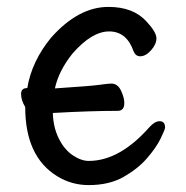

<svg xmlns="http://www.w3.org/2000/svg" viewBox="-20 -512 540 556"><path d="M237 24Q187 24 145 -2Q53 -59 53 -202Q41 -222 41 -240Q41 -257 59 -257Q72 -335 128 -403Q207 -492 294 -492Q366 -492 404 -450Q433 -419 433 -401Q433 -384 417.5 -366.5Q402 -349 386 -349Q373 -349 367 -363Q347 -421 296 -421Q246 -421 190 -357Q150 -307 139 -256Q244 -263 265 -266Q294 -270 302 -270Q321 -270 330.5 -249.5Q340 -229 340 -214Q340 -191 321 -191Q243 -191 136 -185H133Q134 -144 150 -111.5Q166 -79 190.5 -62.5Q215 -46 237 -46Q326 -46 412 -143Q428 -161 442 -161Q458 -161 458 -143Q458 -137 445 -110.5Q432 -84 405.5 -53.5Q379 -23 337.5 0.5Q296 24 237 24Z"/></svg>

Font: LXGW WenKai Mono Medium
Style: Regular
Weight: 500
Monospace: yes
Designer: LXGW / Fontworks Inc.
Foundry: LXGW / Fontworks Inc.
Version: Version 1.520; June 14, 2025